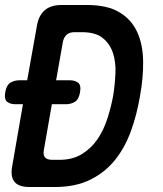

<svg xmlns="http://www.w3.org/2000/svg" viewBox="-34 -750 654 770"><path d="M84 0Q41 0 24 -21Q7 -42 15 -84L58 -332H27Q8 -332 -5 -341.5Q-18 -351 -13 -380Q-8 -409 8 -418.5Q24 -428 43 -428H75L114 -646Q121 -688 145.5 -709Q170 -730 213 -730H314Q396 -730 444.5 -701Q493 -672 516 -622Q539 -572 540 -505Q541 -438 527 -362Q515 -291 491.5 -225.5Q468 -160 428.5 -110Q389 -60 329.5 -30Q270 0 185 0ZM142 -149Q138 -129 146.5 -119Q155 -109 175 -109H204Q258 -109 296 -133Q334 -157 358.5 -194Q383 -231 397.5 -277Q412 -323 420 -367Q427 -411 429 -456Q431 -501 419 -537.5Q407 -574 378 -597.5Q349 -621 294 -621H265Q245 -621 233.5 -611Q222 -601 218 -581L191 -428H247Q266 -428 279 -418.5Q292 -409 287 -380Q282 -351 266 -341.5Q250 -332 231 -332H174Z"/></svg>

Font: Maple Mono NL SemiBold
Style: Italic
Weight: 600
Italic angle: -10°
Monospace: yes
Designer: subframe7536
Version: Version 7.000